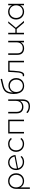

<svg xmlns="http://www.w3.org/2000/svg" viewBox="2651 -3465 1012 6354"><g transform="rotate(-90 3157.0 -288.0)"><path d="M475 -492C435.7 -514.7 391 -526 341 -526C291 -526 246.5 -514.7 207.5 -492C168.5 -469.3 138 -437.8 116 -397.5C94 -357.2 83 -311.3 83 -260V194H133V-119C153.7 -79.7 182.2 -49.3 218.5 -28C254.8 -6.7 297 4 345 4C394.3 4 438.3 -7.3 477 -30C515.7 -52.7 545.8 -84 567.5 -124C589.2 -164 600 -209.3 600 -260C600 -311.3 589 -357.2 567 -397.5C545 -437.8 514.3 -469.3 475 -492ZM448 -68.5C416 -49.5 380 -40 340 -40C300 -40 264.2 -49.5 232.5 -68.5C200.8 -87.5 176.2 -113.7 158.5 -147C140.8 -180.3 132 -218.3 132 -261C132 -303.7 140.8 -341.7 158.5 -375C176.2 -408.3 200.8 -434.3 232.5 -453C264.2 -471.7 300 -481 340 -481C380.7 -481 416.8 -471.5 448.5 -452.5C480.2 -433.5 505 -407.3 523 -374C541 -340.7 550 -302.7 550 -260C550 -218 541 -180.3 523 -147C505 -113.7 480 -87.5 448 -68.5Z M1070.5 -59.5C1041.5 -47.2 1010 -41 976 -41C922.7 -41 877 -55 839 -83C801 -111 775.7 -149 763 -197L1204 -283C1202 -329 1190.2 -370.5 1168.5 -407.5C1146.8 -444.5 1117.8 -473.5 1081.5 -494.5C1045.2 -515.5 1004.3 -526 959 -526C910.3 -526 866.7 -514.7 828 -492C789.3 -469.3 759.2 -438 737.5 -398C715.8 -358 705 -312.3 705 -261C705 -209.7 716.5 -164 739.5 -124C762.5 -84 794.5 -52.7 835.5 -30C876.5 -7.3 923 4 975 4C1015.7 4 1053 -3.2 1087 -17.5C1121 -31.8 1149.3 -53 1172 -81L1143 -114C1123.7 -90 1099.5 -71.8 1070.5 -59.5ZM853 -454.5C884.3 -472.8 919.7 -482 959 -482C993.7 -482 1025 -474.5 1053 -459.5C1081 -444.5 1103.7 -424 1121 -398C1138.3 -372 1149.3 -343.3 1154 -312L756 -234C754.7 -247.3 754 -257.7 754 -265C754 -307 762.7 -344.5 780 -377.5C797.3 -410.5 821.7 -436.2 853 -454.5Z M1436 -30C1476 -7.3 1521.3 4 1572 4C1614 4 1652.2 -4.2 1686.5 -20.5C1720.8 -36.8 1748.7 -60.7 1770 -92L1733 -119C1714.3 -93 1691.2 -73.5 1663.5 -60.5C1635.8 -47.5 1605.3 -41 1572 -41C1531.3 -41 1494.8 -50.2 1462.5 -68.5C1430.2 -86.8 1404.8 -112.7 1386.5 -146C1368.2 -179.3 1359 -217.7 1359 -261C1359 -304.3 1368.2 -342.7 1386.5 -376C1404.8 -409.3 1430.2 -435.2 1462.5 -453.5C1494.8 -471.8 1531.3 -481 1572 -481C1605.3 -481 1635.8 -474.5 1663.5 -461.5C1691.2 -448.5 1714.3 -429 1733 -403L1770 -430C1748.7 -461.3 1720.8 -485.2 1686.5 -501.5C1652.2 -517.8 1614 -526 1572 -526C1521.3 -526 1476 -514.8 1436 -492.5C1396 -470.2 1364.7 -438.8 1342 -398.5C1319.3 -358.2 1308 -312.3 1308 -261C1308 -210.3 1319.3 -164.8 1342 -124.5C1364.7 -84.2 1396 -52.7 1436 -30Z M2374 -522H1918V0H1968V-477H2324V0H2374Z M3045 -522H2995V-267C2995 -205 2977.8 -155.7 2943.5 -119C2909.2 -82.3 2862.7 -64 2804 -64C2749.3 -64 2707 -79.3 2677 -110C2647 -140.7 2632 -185.3 2632 -244V-522H2582V-240C2582 -168.7 2601.3 -114 2640 -76C2678.7 -38 2732 -19 2800 -19C2844.7 -19 2883.8 -28.8 2917.5 -48.5C2951.2 -68.2 2977 -95.3 2995 -130V-50C2995 19.3 2980 70.5 2950 103.5C2920 136.5 2873.3 153 2810 153C2772 153 2736.3 146.3 2703 133C2669.7 119.7 2641.3 101 2618 77L2591 115C2615 141 2646.7 161.3 2686 176C2725.3 190.7 2767.3 198 2812 198C2890 198 2948.3 177.3 2987 136C3025.7 94.7 3045 30.7 3045 -56Z M3630.5 -481.5C3592.8 -503.2 3549.7 -514 3501 -514C3447 -514 3399.7 -500.2 3359 -472.5C3318.3 -444.8 3289.3 -407 3272 -359C3272.7 -424.3 3281.3 -478 3298 -520C3314.7 -562 3339.8 -595.2 3373.5 -619.5C3407.2 -643.8 3451 -662.3 3505 -675L3725 -727L3717 -774L3486 -718C3426 -703.3 3376.8 -681.2 3338.5 -651.5C3300.2 -621.8 3271.5 -581.3 3252.5 -530C3233.5 -478.7 3224 -414 3224 -336C3224 -267.3 3234.5 -207.3 3255.5 -156C3276.5 -104.7 3307.2 -65 3347.5 -37C3387.8 -9 3436.7 5 3494 5C3544 5 3588.5 -6.2 3627.5 -28.5C3666.5 -50.8 3696.8 -81.8 3718.5 -121.5C3740.2 -161.2 3751 -206.3 3751 -257C3751 -307.7 3740.3 -352.3 3719 -391C3697.7 -429.7 3668.2 -459.8 3630.5 -481.5ZM3601 -66C3569.7 -47.3 3534.3 -38 3495 -38C3455 -38 3419.3 -47.3 3388 -66C3356.7 -84.7 3332.3 -110.5 3315 -143.5C3297.7 -176.5 3289 -214 3289 -256C3289 -298 3297.7 -335.2 3315 -367.5C3332.3 -399.8 3356.7 -424.8 3388 -442.5C3419.3 -460.2 3455 -469 3495 -469C3535 -469 3570.5 -460.2 3601.5 -442.5C3632.5 -424.8 3656.7 -399.8 3674 -367.5C3691.3 -335.2 3700 -298 3700 -256C3700 -214 3691.3 -176.5 3674 -143.5C3656.7 -110.5 3632.3 -84.7 3601 -66Z M4321 -522H3955L3946 -342C3942.7 -276.7 3938.3 -223.7 3933 -183C3927.7 -142.3 3917.7 -108.3 3903 -81C3888.3 -53.7 3867 -40 3839 -40C3833.7 -40 3825.7 -41.3 3815 -44L3810 -1C3828.7 3.7 3843 6 3853 6C3887 6 3913.7 -9 3933 -39C3952.3 -69 3966 -108.3 3974 -157C3982 -205.7 3988 -266 3992 -338L3999 -477H4271V0H4321Z M4983 -522H4933V-244C4933 -182 4915.7 -132.7 4881 -96C4846.3 -59.3 4799.7 -41 4741 -41C4686.3 -41 4644 -56.3 4614 -87C4584 -117.7 4569 -162.3 4569 -221V-522H4519V-217C4519 -145 4538.5 -90.2 4577.5 -52.5C4616.5 -14.8 4670 4 4738 4C4783.3 4 4822.8 -6 4856.5 -26C4890.2 -46 4916 -74 4934 -110V0H4983Z M5375 -242 5583 0H5643L5415 -269L5627 -522H5572L5375 -285H5248V-522H5198V0H5248V-242Z M6209 -522H6159V-401C6137.7 -440.3 6108.5 -471 6071.5 -493C6034.5 -515 5992.7 -526 5946 -526C5897.3 -526 5853.3 -514.8 5814 -492.5C5774.7 -470.2 5743.8 -438.8 5721.5 -398.5C5699.2 -358.2 5688 -312.3 5688 -261C5688 -209.7 5699.2 -164 5721.5 -124C5743.8 -84 5774.7 -52.7 5814 -30C5853.3 -7.3 5897.3 4 5946 4C5993.3 4 6035.7 -7 6073 -29C6110.3 -51 6139.3 -82.3 6160 -123V0H6209ZM6056.5 -69C6024.8 -50.3 5989 -41 5949 -41C5909 -41 5873.2 -50.3 5841.5 -69C5809.8 -87.7 5784.8 -113.7 5766.5 -147C5748.2 -180.3 5739 -218.3 5739 -261C5739 -303.7 5748.2 -341.7 5766.5 -375C5784.8 -408.3 5809.8 -434.3 5841.5 -453C5873.2 -471.7 5909 -481 5949 -481C5989 -481 6024.8 -471.7 6056.5 -453C6088.2 -434.3 6113.2 -408.3 6131.5 -375C6149.8 -341.7 6159 -303.7 6159 -261C6159 -218.3 6149.8 -180.3 6131.5 -147C6113.2 -113.7 6088.2 -87.7 6056.5 -69Z"/></g></svg>

Font: Montserrat Custom ExtraLight
Style: Regular
Weight: 300
Designer: Julieta Ulanovsky
Foundry: Julieta Ulanovsky
Version: Version 7.200